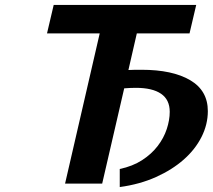

<svg xmlns="http://www.w3.org/2000/svg" viewBox="-20 -742 860 776"><path d="M533 -607 499 -459Q513 -460 527 -460Q541 -460 552 -460Q677 -460 748.5 -418Q820 -376 820 -293Q820 -239 794.5 -188.5Q769 -138 722.5 -97Q676 -56 610.5 -26.5Q545 3 464 14V-59Q516 -70 554 -94.5Q592 -119 617 -151.5Q642 -184 654 -220.5Q666 -257 666 -290Q666 -339 631 -363Q596 -387 529 -387Q520 -387 507.5 -386.5Q495 -386 482 -385L393 0H243L383 -607H170L197 -722H773L746 -607Z"/></svg>

Font: Perun
Style: Bold Italic
Weight: 700
Italic angle: -12°
Foundry: Copyright (c) Stefan Peev, Context Ltd, 2016
Version: Version 1.027